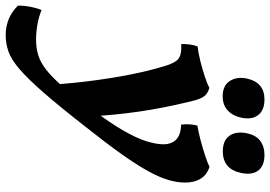

<svg xmlns="http://www.w3.org/2000/svg" viewBox="-279 -543 948 674"><g transform="rotate(90 195.0 -206.0)"><path d="M166.8 -467Q181.2 -462.5 189.7 -455.3Q198.2 -448.1 204.2 -433.8Q210.2 -419.5 216.1 -392.4Q237.8 -302.9 249.9 -218.8Q262 -134.6 266.6 -49.1L156 90.1Q149.9 9.3 140.6 -61.3Q131.2 -131.9 118.9 -193.4Q106.6 -254.9 90.4 -308.2Q80.4 -343.7 66.1 -356.9Q51.7 -370.2 12.7 -368.2Q12.2 -384.9 14.3 -399.4Q16.3 -413.8 21.3 -426Q43.6 -428 71.4 -435Q99.3 -442 125.4 -450.5Q151.6 -459 166.8 -467ZM443.8 -467.5Q472.4 -458 485.6 -436Q498.9 -414 498.9 -381.7Q498.9 -355.4 490.3 -324.7Q481.6 -294 459.7 -253.7Q437.8 -213.5 399.4 -159.2Q360.9 -105 301.8 -30.6Q230.9 60.1 182.8 115.2Q134.8 170.3 100.8 199.4Q66.9 228.4 39.2 238.2Q11.6 248 -19.1 248Q-48.4 248 -74.5 237.5Q-100.7 226.9 -122.2 205.2Q-122.7 185.6 -118.4 162.5Q-114 139.4 -106.9 122.2Q-83.3 131.8 -56.1 136.6Q-28.8 141.4 -2.7 141.4Q26.1 141.4 51.1 133.9Q76 126.5 102.8 105.8Q129.6 85.2 163.3 46Q196.9 6.8 243.8 -57.2Q290.6 -120 316.9 -166Q343.2 -212 353.9 -246.2Q364.5 -280.4 364.5 -305.8Q364.5 -333.6 348.1 -350.2Q331.6 -366.8 295.5 -367.7Q291.7 -398.3 298.9 -425Q321.6 -428.5 349.7 -436Q377.8 -443.4 403.7 -451.9Q429.6 -460.4 443.8 -467.5ZM389.5 -514.2Q351.5 -514.2 335.1 -536.7Q318.6 -559.2 325.2 -595.6Q331.8 -630 352 -645.2Q372.2 -660.4 402.1 -660.4Q439.2 -660.4 456.1 -639.3Q473 -618.2 465.4 -579.8Q452.2 -514.2 389.5 -514.2ZM195.9 -513.7Q158.4 -513.7 142.2 -539Q126 -564.2 134.1 -600.2Q140.7 -629.6 158.9 -645Q177.1 -660.4 207 -660.4Q244.9 -660.4 262.1 -638.1Q279.4 -615.9 270.7 -577.3Q264.1 -548 245.2 -530.9Q226.3 -513.7 195.9 -513.7Z"/></g></svg>

Font: Vollkorn
Style: Italic
Weight: 400
Italic angle: -11°
Designer: Friedrich Althausen
Foundry: Friedrich Althausen
Version: Version 5.001